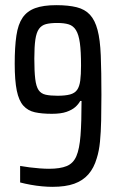

<svg xmlns="http://www.w3.org/2000/svg" viewBox="-20 -716 458 744"><path d="M183 8Q165 8 143 6Q121 4 99 0Q77 -4 58 -9V-73Q75 -70 94.5 -67.5Q114 -65 134 -63.5Q154 -62 170 -62Q213 -62 238.5 -72.5Q264 -83 276 -111Q288 -139 292 -191Q296 -243 296 -325H291Q284 -312 271.5 -301Q259 -290 237.5 -282.5Q216 -275 181 -275Q142 -275 115 -281Q88 -287 70.5 -306.5Q53 -326 45 -365Q37 -404 37 -469Q37 -534 43.5 -578Q50 -622 67.5 -647.5Q85 -673 116.5 -684.5Q148 -696 198 -696Q245 -696 277 -688Q309 -680 328.5 -659Q348 -638 358 -600Q368 -563 370.5 -501Q373 -439 373 -348Q373 -294 372 -249Q371 -204 367.5 -167.5Q364 -131 355 -103Q344 -65 322.5 -40.5Q301 -16 267.5 -4Q234 8 183 8ZM203 -345Q233 -345 251.5 -350Q270 -355 279 -368Q288 -381 291 -404Q294 -427 294 -462Q294 -517 289.5 -549.5Q285 -582 274.5 -599Q264 -616 246.5 -621.5Q229 -627 202 -627Q175 -627 158 -622.5Q141 -618 131 -604Q121 -590 117 -562.5Q113 -535 113 -489Q113 -440 116.5 -410.5Q120 -381 129.5 -367Q139 -353 157 -349Q175 -345 203 -345Z"/></svg>

Font: Saira ExtraCondensed Medium
Style: Regular
Weight: 500
Width: 2
Designer: Hector Gatti with collaboration of the Omnibus-Type team
Foundry: Omnibus-Type
Version: Version 1.101